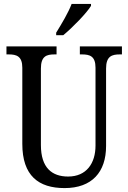

<svg xmlns="http://www.w3.org/2000/svg" viewBox="-20 -951 656 981"><path d="M267 -784V-771H303C353 -812 424 -886 445 -921V-931H346C329 -886 296 -831 267 -784ZM310 10C450 10 522 -72 522 -205V-601C522 -664 552 -673 592 -673H603V-714H388V-673H399C439 -673 468 -664 468 -605V-207C468 -117 422 -49 328 -49C246 -49 189 -93 189 -210V-601C189 -664 218 -673 258 -673H269V-714H13V-673H25C64 -673 94 -664 94 -605V-216C94 -53 177 10 310 10Z"/></svg>

Font: Noto Serif Myanmar Condensed
Style: Regular
Weight: 400
Width: 3
Designer: Ben Mitchell and the Monotype Design Team
Foundry: Monotype Imaging Inc.
Version: Version 2.106